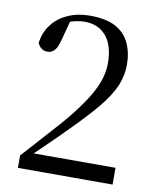

<svg xmlns="http://www.w3.org/2000/svg" viewBox="-77 -719 632 779"><g transform="rotate(10 239.5 -329.5)"><path d="M50 0H440V-69H95V-84L81 -48Q105 -71 128 -93Q150 -115 173 -137Q195 -158 215 -179Q289 -252 333 -305Q376 -357 395 -401Q413 -444 413 -488Q413 -538 395 -577Q377 -616 337 -638Q297 -659 231 -659Q181 -659 141 -641Q100 -623 76 -591Q51 -559 45 -514Q51 -500 61 -493Q71 -485 86 -485Q99 -485 108 -492Q117 -498 124 -512Q130 -526 136 -548L160 -639L118 -605Q145 -619 170 -625Q195 -631 215 -631Q270 -631 303 -593Q336 -554 336 -480Q336 -441 320 -399Q303 -356 271 -310Q239 -263 192 -209Q158 -171 122 -131L50 -51Z"/></g></svg>

Font: Source Serif 4 48pt
Style: Regular
Weight: 400
Designer: Frank Grie√ühammer
Foundry: Adobe Systems Incorporated
Version: Version 4.004;hotconv 1.0.116;makeotfexe 2.5.65601